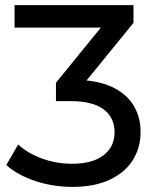

<svg xmlns="http://www.w3.org/2000/svg" viewBox="-20 -720 613 748"><path d="M4.4 -77.1 50.9 -157Q87.7 -122.9 143.6 -102.4Q199.4 -82 261.6 -82Q339.6 -82 382.9 -114.9Q426.3 -147.7 426.3 -204.9Q426.3 -262.1 383.6 -294.1Q340.9 -326 254.6 -326H198V-397.6L405.1 -652L420 -612.4H36.7V-700H500V-631L292.9 -376.6L240.3 -408.4H273.3Q356 -408.4 413.1 -382.7Q470.3 -357 499 -311.3Q527.7 -265.6 527.7 -205.7Q527.7 -145.1 497.8 -96.9Q467.9 -48.6 408.1 -20.2Q348.4 8.1 262.4 8.1Q187 8.1 118.1 -14.6Q49.3 -37.4 4.4 -77.1Z"/></svg>

Font: iiserrat Thin
Style: Regular
Weight: 100
Designer: Akira Ohta
Foundry: Akira Ohta
Version: Version 1.200;Glyphs 3.3.1 (3343)